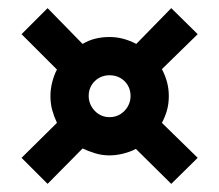

<svg xmlns="http://www.w3.org/2000/svg" viewBox="-20 -520 539 472"><path d="M378 -350 466 -436 401 -500 315 -412Q300 -420 283.5 -424.5Q267 -429 249 -429Q231 -429 214.5 -425Q198 -421 183 -412L97 -500L33 -436L120 -349Q113 -336 108.5 -318.5Q104 -301 104 -284Q104 -265 108.5 -249Q113 -233 120 -218L33 -132L97 -68L183 -155Q198 -148 214.5 -143Q231 -138 249 -138Q266 -138 283.5 -142.5Q301 -147 314 -154L401 -68L466 -132L378 -218Q386 -233 390.5 -249Q395 -265 395 -284Q395 -302 390.5 -318.5Q386 -335 378 -350ZM249 -232Q235 -232 223.5 -239Q212 -246 205 -258Q198 -270 198 -284Q198 -299 205 -310.5Q212 -322 223.5 -328.5Q235 -335 249 -335Q264 -335 275.5 -328.5Q287 -322 294 -310.5Q301 -299 301 -284Q301 -270 294 -258Q287 -246 275.5 -239Q264 -232 249 -232Z"/></svg>

Font: Advent Pro
Style: Regular
Weight: 400
Designer: VivaRado, Andreas Kalpakidis
Foundry: VivaRado, Andreas Kalpakidis
Version: Version 3.000